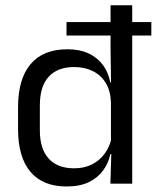

<svg xmlns="http://www.w3.org/2000/svg" viewBox="-20 -682 584 713"><path d="M227 -550V-600H542V-550ZM227 10.5Q139 10.5 93 -44Q47 -98.5 47 -203V-283.5Q47 -388.5 93.5 -443.8Q140 -499 230.5 -499Q275.5 -499 308.5 -483.8Q341.5 -468.5 362 -441Q382.5 -413.5 389.5 -376H416L392 -301.5Q390.5 -344.5 372.8 -373.8Q355 -403 324.8 -418Q294.5 -433 255.5 -433Q193.5 -433 160.8 -397Q128 -361 128 -291V-198Q128 -129 160.8 -93Q193.5 -57 255.5 -57Q292.5 -57 321 -71.2Q349.5 -85.5 368.2 -110.8Q387 -136 394 -168L414 -110H390Q383 -77 363.2 -49.5Q343.5 -22 310.2 -5.8Q277 10.5 227 10.5ZM390 0 393.5 -118 392 -144V-348L392.5 -365L390.5 -503.5V-662.5H471V0Z"/></svg>

Font: Anek Latin Medium
Style: Regular
Weight: 400
Version: Version 1.003